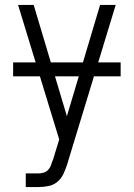

<svg xmlns="http://www.w3.org/2000/svg" viewBox="-20 -540 540 775"><path d="M84 215V160H135Q145 160 155.5 157Q166 154 173.5 146.5Q181 139 185 129Q189 119 192 109L193 108Q193 108 193 108Q193 108 193 108L219 23L53 -520H116L250 -71L384 -520H447L257 104L251 124Q245 143 236 162Q227 181 211.5 194Q196 207 175.5 211Q155 215 135 215ZM33 -232V-288H467V-232Z"/></svg>

Font: Iosevka SS04 Light
Style: Regular
Weight: 300
Monospace: yes
Designer: Belleve Invis
Foundry: Belleve Invis
Version: Version 19.0.0; ttfautohint (v1.8.4)